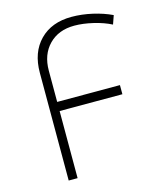

<svg xmlns="http://www.w3.org/2000/svg" viewBox="-107 -777 712 854"><g transform="rotate(-15 249.5 -350.0)"><path d="M144 -495V-351H433V-309H144V0H103V-496Q103 -590 157 -645Q211 -700 303 -700Q350 -700 398.5 -689Q447 -678 487 -659L473 -619Q438 -637 391.5 -648Q345 -659 305 -659Q232 -659 188 -614Q144 -569 144 -495Z"/></g></svg>

Font: TypoPRO Montserrat Alternates
Style: Regular
Weight: 275
Designer: Julieta Ulanovsky
Foundry: Julieta Ulanovsky
Version: Version 6.001